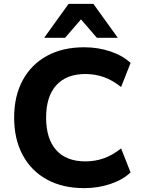

<svg xmlns="http://www.w3.org/2000/svg" viewBox="-20 -960 731 991"><path d="M415 11Q303 11 222 -33.5Q141 -78 97 -160Q53 -242 53 -353Q53 -464 97 -545.5Q141 -627 222 -671.5Q303 -716 415 -716Q486 -716 550 -694.5Q614 -673 654 -635L605 -511Q561 -546 516 -562Q471 -578 421 -578Q323 -578 270.5 -520Q218 -462 218 -353Q218 -244 270 -185.5Q322 -127 421 -127Q471 -127 516 -143Q561 -159 605 -194L654 -70Q614 -32 550 -10.5Q486 11 415 11ZM208 -765 334 -940H462L588 -765H480L398 -860L316 -765Z"/></svg>

Font: Nunito Sans 11pt ExtraBold
Style: Regular
Weight: 800
Version: Version 3.101;gftools[0.9.27]